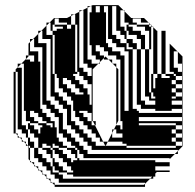

<svg xmlns="http://www.w3.org/2000/svg" viewBox="-20 -720 758 748"><path d="M401 -664V-696H385V-672H393V-664ZM353 -696V-672H369V-696ZM401 -648V-664H393V-648ZM401 -632V-648H393V-632ZM401 -616V-632H393V-616ZM577 -600V-614L575 -616H569V-622L567 -624H561V-630L559 -632H529V-648H497V-632H513V-624H561V-616H569V-600ZM473 -624H481V-616H473ZM401 -600V-616H393V-600ZM401 -584V-600H393V-584ZM401 -584H393V-568H401ZM465 -504V-288H481V-520H465V-536H433V-552H417V-568H393V-552H401V-536H417V-520H449V-504ZM145 -456V-472H137V-456ZM689 -440V-472H673V-518L671 -520H657V-456H673V-440ZM449 -440V-456H435L441 -450V-440ZM145 -440V-456H137V-440ZM145 -424V-440H137V-424ZM577 -424H569V-432H577ZM145 -408V-424H137V-408ZM449 -392V-408H441V-392ZM145 -392V-408H137V-392ZM145 -376V-392H137V-376ZM689 -376V-392H665V-408H649V-392H665V-376ZM337 -344V-392H321V-408H305V-424H289V-440H281V-528H273V-440H281V-432H265V-424H273V-408H289V-392H305V-376H321V-352H329V-344ZM145 -360V-376H137V-360ZM49 -344V-360H41V-344ZM145 -344V-360H137V-344ZM449 -328V-344H441V-328ZM689 -344V-360H665V-376H649V-360H665V-344ZM273 -360V-352H305V-360H289V-376H273V-392H257V-408H241V-416H225V-392H241V-376H257V-360ZM665 -336V-344H649V-336ZM337 -328V-344H329V-328ZM145 -328V-344H137V-328ZM449 -312V-328H441V-312ZM337 -312V-328H329V-312ZM145 -328H137V-312H145ZM569 -528H561V-600H545V-616H513V-624H481V-632H465V-676L461 -680H449V-616H465V-600H473V-568H497V-552H513V-528H529V-328H545V-312H585V-328H561V-344H545V-528H529V-568H513V-584H481V-600H473V-616H497V-600H529V-584H545V-528H561V-360H569V-336H585V-344H577V-360H569V-376H585V-416H593V-432H577V-536H569ZM49 -296V-312H41V-296ZM689 -312V-328H649V-312ZM49 -280V-296H41V-280ZM449 -264V-280H441V-264ZM649 -288H585V-296H529V-312H513V-528H497V-536H481V-552H473V-568H465V-584H449V-600H433V-696H417V-584H433V-568H449V-552H473V-528H497V-296H513V-288H521V-280H689V-296H649ZM321 -248H337V-280H321V-288H289V-280H305V-264H321ZM209 -216V-264H193V-280H177V-296H161V-312H137V-296H145V-280H161V-264H177V-248H193V-224H201V-216ZM689 -248V-264H521V-248ZM49 -232V-248H41V-232ZM129 -248V-240H161V-232H177V-224H185V-240H161V-248H145V-264H129V-280H113V-288H97V-264H113V-248ZM449 -216H457V-248H440L433 -234V-232H449ZM89 -240H97V-232H89ZM689 -216V-232H665V-240H521V-232H665V-216ZM209 -216H201V-200H209ZM689 -184V-200H665V-216H649V-200H665V-184ZM689 -152V-168H665V-184H649V-168H665V-152ZM193 -152V-160H185V-152ZM353 -232H350L342 -248H337V-232H350L382 -168H400L392 -152H473V-144H665V-152H473V-160H457V-168H400L417 -202V-216H424L417 -202V-184H457V-200H433V-216H424L433 -234V-458L419 -472H417V-474L403 -488H385V-494L391 -500L403 -488H417V-474L419 -472H433V-458L435 -456H449V-488H433V-504H401V-520H385V-536H369V-544H353V-520H369V-504H385V-494L369 -478V-472H363L369 -478V-488H353V-504H337V-544H329V-672H337V-696H333L341 -700H441L461 -680H465V-676L491 -650H541L559 -632H561V-630L567 -624H569V-622L575 -616H577V-614L591 -600H593V-432H609V-416H641V-424H625V-432H609V-600H625V-432H657V-424H665V-408H689V-424H665V-432H657V-440H641V-550L671 -520H673V-518L691 -500V-150L673 -132V-120H661L673 -132V-136H337V-152H321V-168H305V-184H289V-200H273V-216H257V-232H241V-296H225V-312H209V-328H193V-344H177V-568H145V-600H141L161 -620V-632H173L161 -620V-584H185V-432H193V-360H209V-344H225V-328H241V-312H257V-248H273V-232H289V-216H305V-200H321V-184H337V-168H353V-152H390L391 -150L392 -152H390L382 -168H369V-184H353V-200H337V-216H321V-232H305V-248H289V-264H273V-288H265V-328H257V-344H241V-360H225V-376H209V-416H201V-432H193V-584H185V-600H177V-632H173L191 -650H241L257 -658V-664H269L257 -658V-624H273V-528H281V-624H273V-664H269L289 -674V-680H301L289 -674V-456H305V-440H321V-424H337V-456H321V-472H305V-680H301L321 -690V-696H333L321 -690V-488H337V-472H363L341 -450V-250L342 -248H353ZM145 -472V-536H113V-568H109L129 -588V-600H141L129 -588V-552H161V-328H177V-312H193V-296H209V-280H225V-216H241V-200H257V-184H273V-168H289V-152H305V-136H321V-120H661L641 -100V-104H305V-120H281V-104H289V-96H585V-88H641V-72H585V-56H641V-50H591L585 -44V-32H577V-24H565L573 -32H265V-40H241V-48H209V-56H193V-72H185V-88H209V-72H225V-56H241V-48H265V-56H257V-72H241V-88H225V-104H209V-120H193V-136H185V-144H209V-136H225V-120H241V-104H257V-88H265V-96H281V-104H273V-120H257V-136H241V-144H209V-152H185V-144H177V-152H161V-160H145V-144H177V-136H185V-104H193V-88H185V-104H177V-120H161V-136H145V-144H129V-184H113V-200H97V-216H89V-232H113V-216H129V-200H137V-224H145V-232H129V-240H97V-248H81V-288H73V-472H63L81 -490V-504H91V-500L81 -490V-488H97V-480H113V-504H91V-550L97 -556V-568H109L97 -556V-520H129V-480H137V-472ZM49 -424V-440H41V-450L49 -458V-472H63L49 -458V-456H65V-232H81V-216H89V-184H97V-168H89V-184H81V-200H65V-216H41V-200H49V-192L57 -184H65V-176L73 -168H81V-160L91 -150V-144H97V-94L103 -88H113V-78L119 -72H129V-62L135 -56H145V-46L151 -40H161V-30L167 -24H177V-14L183 -8H193V0H541L545 -4V-8H209V-24H193V-40H177V-56H161V-72H145V-88H129V-104H113V-144H97V-152H89V-168H113V-144H129V-120H145V-104H161V-88H177V-72H185V-48H209V-40H225V-24H565L545 -4V8H193V0H191L183 -8H177V-14L167 -24H161V-30L151 -40H145V-46L135 -56H129V-62L119 -72H113V-78L103 -88H97V-94L91 -100V-144H89V-152H81V-160L73 -168H65V-176L57 -184H49V-192L41 -200H33V-440H41V-424ZM449 -424V-440H441V-424ZM185 -624V-600H201V-608H225V-616H193V-624ZM193 -648V-624H241V-608H257V-624H241V-632H209V-648ZM577 -584V-600H569V-584ZM577 -568V-584H569V-568ZM577 -552V-568H569V-552ZM577 -536V-552H569V-536ZM49 -408V-424H41V-408ZM449 -408V-424H441V-408ZM577 -408H569V-424H577ZM577 -392H569V-408H577ZM49 -392V-408H41V-392ZM449 -376V-392H441V-376ZM577 -392V-376H569V-392ZM49 -376V-392H41V-376ZM449 -360V-376H441V-360ZM49 -360V-376H41V-360ZM449 -344V-360H441V-344ZM49 -328V-344H41V-328ZM49 -312V-328H41V-312ZM449 -296V-312H441V-296ZM449 -280V-296H441V-280ZM49 -264V-280H41V-264ZM49 -248V-264H41V-248ZM441 -250 440 -248H449V-264H441ZM49 -232H41V-216H49ZM241 -152V-144H273V-136H281V-120H289V-136H281V-144H273V-152H257V-168H241V-184H225V-200H201V-184H209V-168H225V-152Z"/></svg>

Font: Rubik Broken Fax
Style: Regular
Weight: 400
Designer: Hubert and Fischer, NaN
Foundry: Hubert and Fischer, NaN
Version: Version 2.201